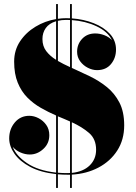

<svg xmlns="http://www.w3.org/2000/svg" viewBox="-20 -850 674 950"><path d="M257.5 -830H266.5V-757Q287 -760 307 -760Q316.5 -760 326.5 -759.5V-830H335.5V-759Q394 -755 443.8 -735.2Q493.5 -715.5 523.8 -682.5Q554 -649.5 554 -605Q554 -563 529.2 -533Q504.5 -503 460 -503Q437.5 -503 414.8 -514.5Q392 -526 376.8 -546.5Q361.5 -567 361.5 -594Q361.5 -631.5 386.5 -658Q411.5 -684.5 451 -684.5Q473.5 -684.5 496 -676Q518.5 -667.5 534 -651.5Q512.5 -694.5 457.2 -720.2Q402 -746 335.5 -750.5V-514Q379 -494.5 424.5 -472.5Q470 -450.5 508.5 -419.5Q547 -388.5 570.8 -342.8Q594.5 -297 594.5 -230Q594.5 -158.5 560.2 -105.2Q526 -52 467.2 -21Q408.5 10 335.5 14V80H326.5V14.5Q320.5 14.5 315 14.5Q290 14.5 266.5 12.5V80H257.5V11.5Q180.5 3 129 -24.5Q77.5 -52 51.5 -89.5Q25.5 -127 25.5 -165Q25.5 -211 53.2 -244Q81 -277 125 -277Q148 -277 170.8 -265.2Q193.5 -253.5 208.8 -232Q224 -210.5 224 -181Q224 -140 194.2 -112.8Q164.5 -85.5 127.5 -85.5Q104 -85.5 80.8 -95.8Q57.5 -106 43 -123.5Q59.5 -79.5 113.8 -42.8Q168 -6 257.5 4V-278.5Q218.5 -295.5 181.8 -316.5Q145 -337.5 115.2 -367.5Q85.5 -397.5 67.8 -440.8Q50 -484 50 -545Q50 -601.5 79.2 -645.5Q108.5 -689.5 155.8 -718Q203 -746.5 257.5 -755.5ZM307.5 -751.5Q285 -751.5 266.5 -747V-548.5Q280 -540.5 295 -533Q310 -525.5 326.5 -518V-751Q317 -751.5 307.5 -751.5ZM190 -657Q190 -622 208.5 -597.5Q227 -573 257.5 -554V-745Q223 -734.5 206.5 -711.2Q190 -688 190 -657ZM310 6.5Q318.5 6.5 326.5 6V-249Q312 -255.5 297 -261.8Q282 -268 266.5 -274.5V4.5Q287.5 6.5 310 6.5ZM455.5 -109Q455.5 -162 420.8 -192Q386 -222 335.5 -245V5.5Q392 -0.5 423.8 -31.5Q455.5 -62.5 455.5 -109Z"/></svg>

Font: Bodoni* 24pt Fatface
Style: Regular
Weight: 900
Version: Version 2.3